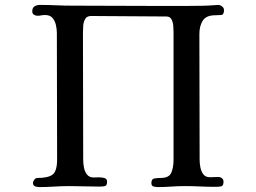

<svg xmlns="http://www.w3.org/2000/svg" viewBox="-20 -757 1040 780"><path d="M890 -716Q890 -697 878.5 -696Q867 -695 854 -695Q818 -695 804 -673.5Q790 -652 790 -619Q790 -491 790.5 -363Q791 -235 791 -107Q791 -94 794 -77.5Q797 -61 806 -49Q815 -37 833 -37Q841 -37 849.5 -37.5Q858 -38 867 -38Q875 -38 881.5 -33Q888 -28 888 -19Q888 -2 878.5 0Q869 2 855 2Q824 2 793 0.5Q762 -1 731 -1Q703 -1 675.5 1Q648 3 621 3Q612 3 603.5 0.5Q595 -2 595 -13Q595 -30 607 -32Q619 -34 632 -34Q667 -34 676 -55.5Q685 -77 685 -107V-626Q685 -636 684 -651Q683 -666 677 -678Q671 -690 656 -690L353 -692Q334 -693 326.5 -680.5Q319 -668 318 -651.5Q317 -635 317 -621Q317 -493 317.5 -364Q318 -235 318 -107Q318 -94 321 -77Q324 -60 333.5 -48Q343 -36 360 -36Q366 -36 379 -36.5Q392 -37 403.5 -34Q415 -31 415 -19Q415 -3 406.5 -1Q398 1 384 1Q353 1 322.5 0Q292 -1 262 -1Q231 -1 200 1Q169 3 138 3Q129 3 121.5 -0.5Q114 -4 114 -14Q114 -20 119.5 -27Q125 -34 132 -34Q176 -34 194 -48Q212 -62 212 -110Q212 -238 211.5 -366.5Q211 -495 211 -623Q211 -639 207 -656Q203 -673 193 -684.5Q183 -696 163 -696Q155 -696 147.5 -694.5Q140 -693 132 -693Q124 -693 117.5 -697.5Q111 -702 111 -711Q111 -725 120 -731Q129 -737 142 -737Q175 -737 207.5 -735.5Q240 -734 274 -734Q351 -734 428.5 -733.5Q506 -733 584 -733H746Q772 -733 799 -733.5Q826 -734 852 -736Q855 -736 858.5 -736.5Q862 -737 866 -737Q874 -737 882 -731Q890 -725 890 -716Z"/></svg>

Font: Kaisei Tokumin Medium
Style: Regular
Weight: 500
Designer: Font-Kai, 金井和夫
Foundry: KAZUO KANAI
Version: Version 5.003